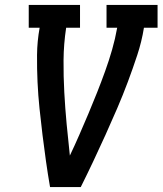

<svg xmlns="http://www.w3.org/2000/svg" viewBox="-20 -755 656 775"><path d="M182 0Q173 -52 165.5 -105Q158 -158 151.5 -211Q145 -264 139.5 -317Q134 -370 131.5 -424Q129 -478 129.5 -533Q130 -588 140 -643H96V-735H303V-643H247Q237 -577 236.5 -512Q236 -447 239.5 -382.5Q243 -318 249 -254Q255 -190 262 -127Q282 -169 300.5 -211.5Q319 -254 337 -296.5Q355 -339 372 -382Q389 -425 404.5 -468Q420 -511 432.5 -554.5Q445 -598 453 -643H410V-735H616V-643H561Q552 -587 534 -532.5Q516 -478 496 -424.5Q476 -371 453 -317.5Q430 -264 406 -211Q382 -158 357 -105Q332 -52 306 0Z"/></svg>

Font: Iosevka Curly Slab SmBdExObl
Style: Regular
Weight: 600
Width: 7
Italic angle: -9°
Monospace: yes
Designer: Belleve Invis
Foundry: Belleve Invis
Version: Version 11.1.0; ttfautohint (v1.8.3)